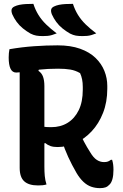

<svg xmlns="http://www.w3.org/2000/svg" viewBox="-20 -955 640 995"><path d="M388 -279Q401 -248 415.5 -220.5Q430 -193 448 -165Q464 -138 481.5 -126.5Q499 -115 519 -115Q532 -115 539.5 -118Q547 -121 555 -127H561Q565 -114 566.5 -101.5Q568 -89 568 -75Q568 -46 562.5 -26.5Q557 -7 547 2Q538 12 526.5 16Q515 20 498 20Q474 20 452.5 12.5Q431 5 412 -13Q393 -31 377 -58Q352 -101 333.5 -141.5Q315 -182 301 -225ZM29 -700Q93 -711 156.5 -715.5Q220 -720 279 -720Q346 -720 395 -702.5Q444 -685 475 -655Q506 -625 521 -587.5Q536 -550 536 -510V-495Q536 -426 514 -370Q492 -314 455 -274.5Q418 -235 372 -214Q326 -193 278 -193Q257 -193 242 -198Q227 -203 216 -213L183 -211V-304Q195 -300 207.5 -298Q220 -296 246 -296Q294 -296 330.5 -318.5Q367 -341 388 -384Q409 -427 409 -490V-504Q409 -526 405.5 -543.5Q402 -561 395 -576Q371 -590 344.5 -594.5Q318 -599 281 -599Q227 -599 182.5 -594Q138 -589 107.5 -584Q77 -579 64 -579Q44 -579 34.5 -599Q25 -619 25 -657Q25 -669 26 -679.5Q27 -690 29 -700ZM221 1Q210 4 200.5 5Q191 6 177 6Q129 6 105.5 -15.5Q82 -37 82 -85Q82 -151 82 -218Q82 -285 82 -351.5Q82 -418 82 -484.5Q82 -551 82 -618H191L179 -588Q196 -577 203 -557.5Q210 -538 210 -509Q210 -441 210 -371.5Q210 -302 210 -231.5Q210 -161 210 -91Q210 -65 212 -43Q214 -21 221 1ZM153 -935Q163 -904 179 -878Q195 -852 219 -828.5Q243 -805 274 -782Q261 -777 249.5 -773.5Q238 -770 226.5 -769Q215 -768 202 -768Q182 -768 168 -770.5Q154 -773 138 -781Q117 -793 98.5 -808Q80 -823 66.5 -841.5Q53 -860 44 -880Q38 -895 40 -905Q42 -915 54 -921Q66 -927 81 -930Q96 -933 114 -934Q132 -935 153 -935ZM358 -935Q368 -904 384 -878Q400 -852 424 -828.5Q448 -805 479 -782Q466 -777 454.5 -773.5Q443 -770 431.5 -769Q420 -768 407 -768Q387 -768 373 -770.5Q359 -773 343 -781Q322 -793 303.5 -808Q285 -823 271.5 -841.5Q258 -860 249 -880Q243 -895 245 -905Q247 -915 259 -921Q271 -927 286 -930Q301 -933 319 -934Q337 -935 358 -935Z"/></svg>

Font: Recursive Monospace Casual SemiBold
Style: Regular
Weight: 600
Version: Version 1.047